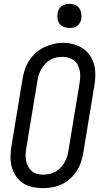

<svg xmlns="http://www.w3.org/2000/svg" viewBox="-20 -968 540 996"><path d="M202 8Q174 8 147 2Q120 -4 98.5 -18.5Q77 -33 62 -55.5Q47 -78 40.5 -104Q34 -130 34.5 -158Q35 -186 40 -214L97 -559Q101 -584 109 -608Q117 -632 131.5 -654Q146 -676 166 -694Q186 -712 209.5 -723Q233 -734 257.5 -740Q282 -746 307 -746Q335 -746 361.5 -738.5Q388 -731 410 -716.5Q432 -702 447 -679.5Q462 -657 468.5 -631Q475 -605 474.5 -577Q474 -549 469 -521L412 -176Q408 -151 400 -127Q392 -103 378 -81Q364 -59 344 -41Q324 -23 300.5 -12Q277 -1 252 3.5Q227 8 202 8ZM204 -62Q220 -62 236 -65.5Q252 -69 267 -77Q282 -85 294 -97.5Q306 -110 314.5 -125Q323 -140 328 -155.5Q333 -171 335 -187L392 -532Q395 -549 396 -566Q397 -583 394 -599Q391 -615 384 -630Q377 -645 364.5 -654.5Q352 -664 336 -668.5Q320 -673 303 -673Q287 -673 271 -669.5Q255 -666 240.5 -657.5Q226 -649 214.5 -636.5Q203 -624 194.5 -609.5Q186 -595 181 -579.5Q176 -564 174 -548L117 -203Q114 -186 113 -169Q112 -152 115 -136Q118 -120 125 -106Q132 -92 143.5 -81.5Q155 -71 171 -66.5Q187 -62 204 -62ZM340 -823Q325 -823 311.5 -828Q298 -833 289.5 -844.5Q281 -856 278.5 -870.5Q276 -885 279 -900Q281 -910 286 -920Q291 -930 300 -936.5Q309 -943 319.5 -945.5Q330 -948 340 -948Q355 -948 369 -942.5Q383 -937 391 -925.5Q399 -914 401.5 -899.5Q404 -885 402 -870Q400 -860 394.5 -850Q389 -840 380 -833.5Q371 -827 360.5 -825Q350 -823 340 -823Z"/></svg>

Font: Iosevka Curly Slab Oblique
Style: Regular
Weight: 400
Italic angle: -9°
Monospace: yes
Designer: Belleve Invis
Foundry: Belleve Invis
Version: Version 11.1.0; ttfautohint (v1.8.3)